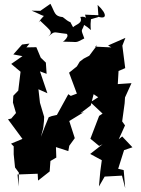

<svg xmlns="http://www.w3.org/2000/svg" viewBox="-20 -949 740 1009"><path d="M490 -711 449 -656 420 -641 399 -625 384 -600 343 -567 384 -457 352 -445 339 -454 279 -345 252 -339 236 -333C222 -299 208 -265 195 -230L207 -275L211 -312L212 -335L190 -409L182 -480L229 -459L190 -574L225 -561L221 -620L194 -646L171 -701L119 -700L135 -720L96 -715L50 -663L98 -654L39 -613L88 -572L76 -473L50 -446L48 -410L64 -355L39 -326L22 -322L98 -219L38 -194L52 -180V-138L59 -69L79 -42L78 31L72 -32L178 -36L180 0L241 -48L245 -103L276 -121L274 -176L339 -155L344 -183L373 -223L344 -313L421 -360L403 -354L457 -395L472 -454L505 -432L501 -441L455 -412L519 -352L501 -340L455 -220L501 -182L519 -191L454 -140L515 -107L507 -48L500 31L530 -21L621 -26L638 40L630 -55L601 -62L632 -160L676 -175L622 -232L604 -217L637 -290L622 -311L635 -406L637 -437C648 -462 660 -487 671 -512L599 -507L603 -576L638 -591L623 -709L639 -750L548 -710L565 -700L479 -704ZM349 -834C349 -834 349 -827 310 -859C265 -864 270 -882 245 -929L192 -892L146 -893C174 -883 220 -855 214 -869C172 -825 185 -827 190 -841C251 -782 266 -781 220 -746C277 -790 245 -780 331 -771C349 -752 294 -719 315 -730C397 -730 370 -720 423 -747C402 -803 410 -780 422 -818C477 -785 449 -771 458 -848C471 -854 536 -862 471 -871C548 -835 546 -875 493 -923L497 -869L427 -872C434 -838 438 -867 402 -860C417 -826 380 -822 364 -806Z"/></svg>

Font: Asimov Aggro
Style: Medium
Weight: 500
Designer: Google
Version: Version 2.000980; 2014